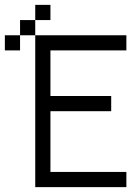

<svg xmlns="http://www.w3.org/2000/svg" viewBox="-20 -770 540 790"><path d="M500 0V-62.5H187.5Q187.5 -62.5 187.5 -312.5H437.5V-375H187.5V-562.5H500V-625H125Q125 -625 125 0ZM187.5 -687.5V-750H125V-687.5H62.5V-625H0V-562.5H62.5V-625H125V-687.5Z"/></svg>

Font: UnifontExMono
Style: Regular
Weight: 500
Version: Version 15.0.06